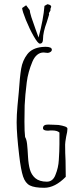

<svg xmlns="http://www.w3.org/2000/svg" viewBox="-20 -884 379 911"><path d="M71 -147Q59 -248 59 -304Q59 -338 63 -382L69 -445Q74 -520 80.5 -558.5Q87 -597 109.5 -626.5Q132 -656 179 -661Q184 -662 195 -662Q226 -662 226 -648Q226 -642 219.5 -637.5Q213 -633 206 -633L196 -634L187 -635Q170 -635 156.5 -624Q143 -613 134 -592Q113 -542 107 -494Q99 -431 97 -384L96 -307Q96 -258 99 -234Q106 -223 108.5 -200.5Q111 -178 113 -139Q115 -104 122 -79.5Q129 -55 147 -39Q167 -22 202 -22Q231 -22 243 -54Q257 -88 259 -124Q262 -169 262 -200V-255Q252 -265 227 -265H219Q214 -264 208 -264Q184 -264 184 -276Q184 -293 208 -293Q225 -293 236 -292L258 -291Q277 -288 288 -284Q300 -280 300 -273Q300 -260 294 -236Q289 -208 289 -198Q289 -156 291 -122Q292 -87 292 -45Q241 7 190 7Q144 7 122 -4Q100 -15 89.5 -46.5Q79 -78 71 -147ZM85 -846 104 -859 121 -836Q121 -828 129 -802Q139 -774 148.5 -746Q158 -718 163 -706Q186 -793 191 -856L205 -864Q223 -861 223 -852Q223 -851 219 -841L220 -836L212 -821L213 -815L202 -779Q184 -731 184 -698Q184 -677 169 -677Q160 -677 140 -712Q120 -747 103 -789Q86 -831 85 -846Z"/></svg>

Font: Amatic SC
Style: Regular
Weight: 400
Designer: Multiple Designers
Foundry: Vernon Adams
Version: Version 2.505